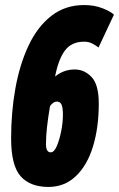

<svg xmlns="http://www.w3.org/2000/svg" viewBox="-20 -730 471 760"><path d="M172 10Q99 10 61.5 -32.5Q24 -75 24 -182Q24 -286 41 -380.5Q58 -475 93 -549.5Q128 -624 183 -667Q238 -710 313 -710Q354 -710 386.5 -697Q419 -684 431 -672L370 -542Q358 -551 344.5 -558Q331 -565 313 -565Q263 -565 237 -530Q211 -495 198 -427Q232 -455 276 -455Q314 -455 342.5 -425Q371 -395 371 -320Q371 -225 348 -150Q325 -75 280 -32.5Q235 10 172 10ZM162 -159Q162 -127 181 -127Q194 -127 204.5 -151Q215 -175 222 -209.5Q229 -244 229 -276Q229 -304 223.5 -316Q218 -328 205 -328Q191 -328 178 -310Q170 -263 166 -226.5Q162 -190 162 -159Z"/></svg>

Font: Georama ExtraCondensed ExtraBold
Style: Italic
Weight: 800
Width: 2
Italic angle: -9°
Designer: Jean-Baptiste Levee
Foundry: Production Type
Version: Version 1.000